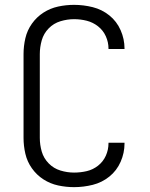

<svg xmlns="http://www.w3.org/2000/svg" viewBox="-20 -763 616 791"><path d="M285 8Q324 8 362 -1.5Q400 -11 430.5 -35.5Q461 -60 477 -96.5Q493 -133 493 -172V-175H427V-173Q427 -146 416 -121.5Q405 -97 384 -80.5Q363 -64 337.5 -58Q312 -52 285 -52Q257 -52 229 -60.5Q201 -69 180.5 -90Q160 -111 152 -138.5Q144 -166 144 -195V-540Q144 -569 152 -597Q160 -625 180.5 -646Q201 -667 229 -675.5Q257 -684 285 -684Q312 -684 337.5 -677.5Q363 -671 384 -654.5Q405 -638 416 -613.5Q427 -589 427 -563V-561H493V-563Q493 -602 477 -638.5Q461 -675 430.5 -699.5Q400 -724 362 -733.5Q324 -743 285 -743Q252 -743 219.5 -736Q187 -729 159 -711Q131 -693 111.5 -665.5Q92 -638 84.5 -605.5Q77 -573 77 -540V-195Q77 -162 84.5 -129.5Q92 -97 111.5 -69.5Q131 -42 159 -24Q187 -6 219.5 1Q252 8 285 8Z"/></svg>

Font: Iosevka Sparkle Light
Style: Regular
Weight: 300
Designer: Belleve Invis
Foundry: Belleve Invis
Version: Version 4.5.0; ttfautohint (v1.8.3)